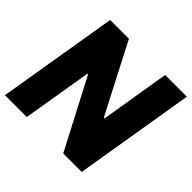

<svg xmlns="http://www.w3.org/2000/svg" viewBox="-182 -911 1095 1095"><g transform="rotate(45 365.0 -364.0)"><path d="M734.9 -727.5 614.3 0H465.3L246.1 -419.9H241.2L171.4 0H-4.9L116.2 -727.5H267.6L484.4 -308.6H490.7L559.6 -727.5Z"/></g></svg>

Font: Inter Tight ExtraBold
Style: Italic
Weight: 800
Italic angle: -9.39999°
Designer: Rasmus Andersson
Foundry: rsms
Version: Version 3.004